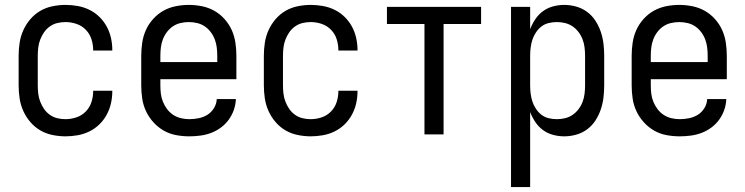

<svg xmlns="http://www.w3.org/2000/svg" viewBox="-20 -548 3040 783"><path d="M247 8Q221 8 194 2.5Q167 -3 144 -16.5Q121 -30 103.5 -50.5Q86 -71 75 -95.5Q64 -120 60 -146.5Q56 -173 56 -200V-320Q56 -347 60 -373.5Q64 -400 75 -424.5Q86 -449 103.5 -469.5Q121 -490 144 -503.5Q167 -517 194 -522.5Q221 -528 247 -528Q272 -528 297 -523.5Q322 -519 344.5 -508Q367 -497 385 -479.5Q403 -462 415 -440Q427 -418 432.5 -393.5Q438 -369 438 -344V-342H360V-343Q360 -366 353 -388Q346 -410 330 -426.5Q314 -443 292 -450.5Q270 -458 247 -458Q230 -458 213.5 -454Q197 -450 183 -440Q169 -430 159.5 -416Q150 -402 144 -386.5Q138 -371 136 -354Q134 -337 134 -320V-200Q134 -183 136 -166Q138 -149 144 -133.5Q150 -118 159.5 -104Q169 -90 183 -80Q197 -70 213.5 -66Q230 -62 247 -62Q270 -62 292 -69.5Q314 -77 330 -93.5Q346 -110 353 -132Q360 -154 360 -177V-178H438V-176Q438 -151 432.5 -126.5Q427 -102 415 -80Q403 -58 385 -40.5Q367 -23 344.5 -12Q322 -1 297 3.5Q272 8 247 8Z M752 8Q725 8 698 3Q671 -2 647.5 -15.5Q624 -29 605.5 -49.5Q587 -70 575.5 -94.5Q564 -119 560 -146Q556 -173 556 -200V-320Q556 -347 560 -374Q564 -401 575 -425.5Q586 -450 604.5 -470.5Q623 -491 646 -504Q669 -517 696 -522.5Q723 -528 750 -528Q777 -528 804 -522.5Q831 -517 854 -504Q877 -491 895.5 -470.5Q914 -450 925 -425.5Q936 -401 940 -374Q944 -347 944 -320V-225H634V-200Q634 -183 636 -166Q638 -149 644.5 -133Q651 -117 661.5 -103Q672 -89 686.5 -79.5Q701 -70 718 -66Q735 -62 752 -62Q771 -62 790.5 -66Q810 -70 826 -80Q842 -90 852.5 -107Q863 -124 864 -144H942Q941 -121 933.5 -99.5Q926 -78 912.5 -59.5Q899 -41 880.5 -27.5Q862 -14 841 -6Q820 2 797 5Q774 8 752 8ZM866 -295V-320Q866 -337 864 -354Q862 -371 856 -387Q850 -403 839.5 -417Q829 -431 815 -440.5Q801 -450 784 -454Q767 -458 750 -458Q733 -458 716 -454Q699 -450 685 -440.5Q671 -431 660.5 -417Q650 -403 644 -387Q638 -371 636 -354Q634 -337 634 -320V-295Z M1247 8Q1221 8 1194 2.5Q1167 -3 1144 -16.5Q1121 -30 1103.5 -50.5Q1086 -71 1075 -95.5Q1064 -120 1060 -146.5Q1056 -173 1056 -200V-320Q1056 -347 1060 -373.5Q1064 -400 1075 -424.5Q1086 -449 1103.5 -469.5Q1121 -490 1144 -503.5Q1167 -517 1194 -522.5Q1221 -528 1247 -528Q1272 -528 1297 -523.5Q1322 -519 1344.5 -508Q1367 -497 1385 -479.5Q1403 -462 1415 -440Q1427 -418 1432.5 -393.5Q1438 -369 1438 -344V-342H1360V-343Q1360 -366 1353 -388Q1346 -410 1330 -426.5Q1314 -443 1292 -450.5Q1270 -458 1247 -458Q1230 -458 1213.5 -454Q1197 -450 1183 -440Q1169 -430 1159.5 -416Q1150 -402 1144 -386.5Q1138 -371 1136 -354Q1134 -337 1134 -320V-200Q1134 -183 1136 -166Q1138 -149 1144 -133.5Q1150 -118 1159.5 -104Q1169 -90 1183 -80Q1197 -70 1213.5 -66Q1230 -62 1247 -62Q1270 -62 1292 -69.5Q1314 -77 1330 -93.5Q1346 -110 1353 -132Q1360 -154 1360 -177V-178H1438V-176Q1438 -151 1432.5 -126.5Q1427 -102 1415 -80Q1403 -58 1385 -40.5Q1367 -23 1344.5 -12Q1322 -1 1297 3.5Q1272 8 1247 8Z M1711 0V-450H1558V-520H1942V-450H1789V0Z M2064 215V-520H2142V-429Q2150 -450 2163 -469.5Q2176 -489 2194.5 -502.5Q2213 -516 2235.5 -522Q2258 -528 2281 -528Q2306 -528 2330.5 -521Q2355 -514 2375 -499Q2395 -484 2408.5 -463Q2422 -442 2430 -418.5Q2438 -395 2441 -370Q2444 -345 2444 -320V-200Q2444 -175 2441 -150Q2438 -125 2430 -101.5Q2422 -78 2408.5 -57Q2395 -36 2375 -21Q2355 -6 2330.5 1Q2306 8 2281 8Q2258 8 2235.5 2Q2213 -4 2194.5 -17.5Q2176 -31 2163 -50.5Q2150 -70 2142 -91V215ZM2251 -62Q2268 -62 2284.5 -66Q2301 -70 2315 -79.5Q2329 -89 2339.5 -103Q2350 -117 2356 -133Q2362 -149 2364 -166Q2366 -183 2366 -200V-320Q2366 -337 2364 -354Q2362 -371 2356 -387Q2350 -403 2339.5 -417Q2329 -431 2315 -440.5Q2301 -450 2284.5 -454Q2268 -458 2251 -458Q2234 -458 2217.5 -454Q2201 -450 2188 -440Q2175 -430 2165.5 -415.5Q2156 -401 2151 -385.5Q2146 -370 2144 -353.5Q2142 -337 2142 -320V-200Q2142 -183 2144 -166.5Q2146 -150 2151 -134.5Q2156 -119 2165.5 -104.5Q2175 -90 2188 -80Q2201 -70 2217.5 -66Q2234 -62 2251 -62Z M2752 8Q2725 8 2698 3Q2671 -2 2647.5 -15.5Q2624 -29 2605.5 -49.5Q2587 -70 2575.5 -94.5Q2564 -119 2560 -146Q2556 -173 2556 -200V-320Q2556 -347 2560 -374Q2564 -401 2575 -425.5Q2586 -450 2604.5 -470.5Q2623 -491 2646 -504Q2669 -517 2696 -522.5Q2723 -528 2750 -528Q2777 -528 2804 -522.5Q2831 -517 2854 -504Q2877 -491 2895.5 -470.5Q2914 -450 2925 -425.5Q2936 -401 2940 -374Q2944 -347 2944 -320V-225H2634V-200Q2634 -183 2636 -166Q2638 -149 2644.5 -133Q2651 -117 2661.5 -103Q2672 -89 2686.5 -79.5Q2701 -70 2718 -66Q2735 -62 2752 -62Q2771 -62 2790.5 -66Q2810 -70 2826 -80Q2842 -90 2852.5 -107Q2863 -124 2864 -144H2942Q2941 -121 2933.5 -99.5Q2926 -78 2912.5 -59.5Q2899 -41 2880.5 -27.5Q2862 -14 2841 -6Q2820 2 2797 5Q2774 8 2752 8ZM2866 -295V-320Q2866 -337 2864 -354Q2862 -371 2856 -387Q2850 -403 2839.5 -417Q2829 -431 2815 -440.5Q2801 -450 2784 -454Q2767 -458 2750 -458Q2733 -458 2716 -454Q2699 -450 2685 -440.5Q2671 -431 2660.5 -417Q2650 -403 2644 -387Q2638 -371 2636 -354Q2634 -337 2634 -320V-295Z"/></svg>

Font: Iosevka Term SS14
Style: Regular
Weight: 400
Monospace: yes
Designer: Belleve Invis
Foundry: Belleve Invis
Version: Version 24.1.1; ttfautohint (v1.8.4)